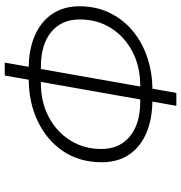

<svg xmlns="http://www.w3.org/2000/svg" viewBox="3 -755 764 810"><g transform="rotate(-90 385.0 -350.0)"><path d="M394 -89 403.5 -140.5H430.5Q509.5 -140.5 572.5 -173.5Q635.5 -206.5 671.8 -264.2Q708 -322 708 -395.5Q708 -472 655.2 -515.8Q602.5 -559.5 508.5 -559.5H476.5L486 -611H499.5Q581 -611 640.2 -585Q699.5 -559 731.5 -511Q763.5 -463 763.5 -397Q763.5 -327 736.2 -270.2Q709 -213.5 660.8 -173Q612.5 -132.5 548.2 -110.8Q484 -89 410 -89ZM370 -89Q287.5 -89 228.2 -114.8Q169 -140.5 137.2 -188.2Q105.5 -236 105.5 -302Q105.5 -396.5 152.2 -465.8Q199 -535 279 -573Q359 -611 459.5 -611H475.5L466 -559.5H438.5Q359.5 -559.5 296.8 -526.5Q234 -493.5 197.8 -435.8Q161.5 -378 161.5 -304.5Q161.5 -228 214.5 -184.2Q267.5 -140.5 360.5 -140.5H392.5L383.5 -89ZM343.5 12 471.5 -712H526L398 12Z"/></g></svg>

Font: Overpass ExtraLight
Style: Italic
Weight: 250
Italic angle: -10°
Designer: Delve Withrington, Dave Bailey, Thomas Jockin
Foundry: Delve Fonts LLC
Version: Version 4.000